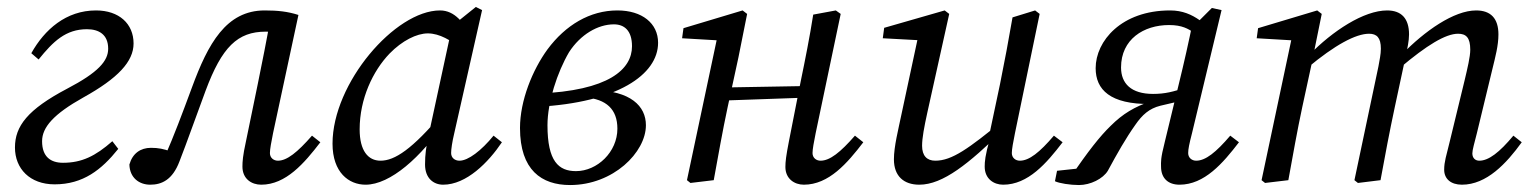

<svg xmlns="http://www.w3.org/2000/svg" viewBox="-20 -518 4407 552"><path d="M137 12C219 12 272 -30 320 -90L303 -112C254 -69 215 -50 161 -50C126 -50 101 -67 101 -112C101 -152 134 -190 220 -238C319 -293 364 -341 364 -393C364 -450 322 -488 256 -488C170 -488 108 -433 70 -365L91 -347C133 -399 169 -434 230 -434C264 -434 291 -419 291 -378C291 -343 263 -310 173 -263C59 -203 23 -155 23 -94C23 -33 66 12 137 12Z M412 13C445 13 476 -1 496 -54C519 -113 539 -171 571 -257C618 -383 663 -427 744 -427C768 -427 777 -425 800 -419L758 -468C747 -404 734 -340 721 -276L687 -111C678 -70 677 -53 677 -39C677 -4 703 13 731 13C802 13 855 -49 901 -109L877 -128C835 -80 805 -56 779 -56C767 -56 756 -64 756 -78C756 -89 760 -110 765 -135L838 -475C807 -485 778 -488 741 -488C630 -488 578 -392 532 -267C502 -186 481 -130 454 -68L476 -49L490 -75L472 -82C451 -90 435 -93 414 -93C384 -93 361 -77 352 -45C353 -7 380 13 412 13Z M1031 13C1102 13 1191 -66 1261 -170H1264L1252 -192C1165 -89 1115 -56 1074 -56C1038 -56 1014 -85 1014 -146C1014 -234 1052 -314 1100 -364C1136 -401 1178 -422 1210 -422C1244 -422 1278 -401 1303 -380L1340 -406C1314 -452 1288 -488 1245 -488C1116 -488 936 -279 936 -105C936 -22 983 13 1031 13ZM1254 13C1321 13 1384 -51 1423 -109L1399 -128C1364 -85 1326 -56 1301 -56C1288 -56 1277 -64 1277 -78C1277 -89 1280 -110 1286 -135L1366 -489L1348 -498L1287 -449L1280 -443L1213 -133L1212 -128C1205 -95 1202 -74 1202 -45C1202 -5 1227 13 1254 13Z M1619 14C1743 14 1837 -80 1837 -158C1837 -213 1793 -257 1687 -259V-267L1662 -238C1723 -233 1755 -204 1755 -148C1755 -81 1697 -26 1636 -26C1586 -26 1554 -54 1554 -158C1554 -224 1582 -310 1616 -368C1649 -419 1699 -448 1745 -448C1774 -448 1797 -431 1797 -385C1797 -319 1731 -257 1526 -249V-211C1754 -223 1872 -303 1872 -395C1872 -451 1826 -488 1755 -488C1676 -488 1606 -446 1554 -376C1511 -317 1475 -229 1475 -150C1475 -29 1537 14 1619 14Z M1965 8 2032 0C2045 -71 2057 -140 2072 -210L2103 -353L2128 -478L2115 -488L1945 -437L1941 -408L2061 -401L2043 -415L1955 0L1965 8ZM2033 -228 2317 -238V-271L2033 -266V-228ZM2291 13C2363 13 2416 -49 2462 -109L2438 -128C2396 -80 2366 -56 2339 -56C2327 -56 2316 -64 2316 -78C2316 -89 2320 -110 2325 -135L2397 -478L2383 -488L2318 -476C2308 -412 2295 -347 2282 -284L2248 -111C2240 -70 2238 -53 2238 -38C2238 -4 2264 13 2291 13Z M2623 13C2691 13 2766 -48 2864 -144H2871L2864 -172C2765 -91 2717 -56 2669 -56C2645 -56 2631 -70 2631 -99C2631 -121 2637 -153 2646 -194L2709 -478L2696 -488L2522 -438L2518 -408L2629 -402L2622 -424L2571 -186C2563 -147 2550 -97 2550 -60C2550 -11 2579 13 2623 13ZM2864 13C2936 13 2989 -49 3035 -109L3010 -128C2969 -80 2939 -56 2912 -56C2900 -56 2889 -64 2889 -78C2889 -89 2893 -110 2898 -135L2969 -478L2956 -488L2891 -468C2880 -404 2868 -340 2855 -276L2822 -120H2826C2812 -70 2811 -53 2811 -39C2811 -4 2837 13 2864 13Z M3013 3C3025 9 3057 14 3082 14C3115 14 3151 -4 3165 -27C3192 -77 3217 -121 3244 -159C3264 -188 3284 -206 3316 -214L3384 -230L3391 -267C3353 -254 3329 -248 3295 -248C3232 -248 3203 -278 3203 -324C3203 -405 3268 -446 3341 -446C3379 -446 3396 -435 3413 -424L3410 -459C3398 -399 3384 -337 3369 -276L3329 -111C3316 -60 3318 -53 3318 -39C3318 -5 3339 13 3371 13C3443 13 3496 -49 3542 -109L3517 -128C3476 -80 3446 -56 3419 -56C3407 -56 3396 -64 3396 -78C3396 -89 3399 -104 3407 -135L3492 -489L3464 -495L3429 -460C3406 -476 3380 -488 3344 -488C3204 -488 3130 -400 3130 -322C3130 -260 3172 -218 3287 -219L3289 -227C3242 -211 3208 -191 3173 -156C3143 -127 3108 -83 3058 -9L3112 -37L3019 -27L3013 3Z M3617 8 3684 0C3697 -71 3709 -140 3724 -210L3755 -353V-355L3780 -478L3767 -488L3597 -437L3593 -408L3713 -401L3695 -415L3607 0L3617 8ZM3884 8 3949 0C3962 -71 3975 -140 3990 -210L4020 -350L4022 -358C4026 -379 4031 -400 4031 -419C4031 -465 4009 -488 3968 -488C3901 -488 3811 -429 3744 -360H3739V-323C3818 -389 3878 -421 3916 -421C3938 -421 3950 -410 3950 -378C3950 -362 3946 -344 3943 -327L3874 0L3884 8ZM4183 13C4254 13 4311 -48 4355 -109L4331 -128C4291 -80 4260 -56 4233 -56C4222 -56 4213 -63 4213 -77C4213 -87 4219 -107 4226 -135L4271 -321C4279 -354 4288 -387 4288 -419C4288 -465 4266 -488 4224 -488C4160 -488 4076 -429 4010 -361H4005V-323C4082 -388 4136 -421 4172 -421C4195 -421 4207 -410 4207 -375C4207 -355 4199 -322 4191 -288L4148 -111C4138 -70 4132 -53 4132 -30C4132 -4 4151 13 4183 13Z"/></svg>

Font: Source Serif 4 Variable
Style: Italic
Weight: 400
Italic angle: -12°
Designer: Frank Grießhammer
Foundry: Adobe Systems Incorporated
Version: Version 4.004;hotconv 1.0.116;makeotfexe 2.5.65601